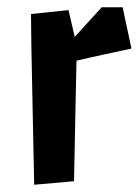

<svg xmlns="http://www.w3.org/2000/svg" viewBox="-20 -508 384 532"><path d="M66.9 -378.9 65.9 -469.2 169.9 -480 187 -405.8 261.7 -487.8H319.8L344.2 -373.5Q344.2 -373.5 267.6 -356.9Q231 -349.1 191.9 -339.8L185.1 -5.9L74.7 3.9Z"/></svg>

Font: Passero One
Style: Regular
Weight: 400
Designer: Viktoriya Grabowska
Foundry: Viktoriya Grabowska
Version: Version 1.003